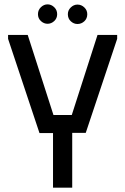

<svg xmlns="http://www.w3.org/2000/svg" viewBox="-20 -860 574 880"><path d="M17 -700H107L225 -333H309L427 -700H517V-682L373 -251H311V0H223V-250H161L17 -682ZM198 -751Q181 -751 167.5 -763.5Q154 -776 154 -795Q154 -814 167.5 -827Q181 -840 198 -840Q215 -840 228.5 -827Q242 -814 242 -795Q242 -776 228.5 -763.5Q215 -751 198 -751ZM335 -750Q318 -750 304.5 -762.5Q291 -775 291 -795Q291 -813 304.5 -826Q318 -839 335 -839Q353 -839 366.5 -826Q380 -813 380 -795Q380 -775 366.5 -762.5Q353 -750 335 -750Z"/></svg>

Font: Phudu Light
Style: Regular
Weight: 400
Version: Version 1.005;gftools[0.9.23]